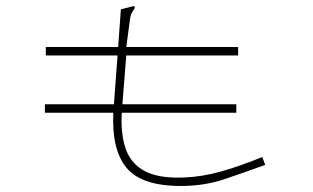

<svg xmlns="http://www.w3.org/2000/svg" viewBox="-20 -605 1040 637"><path d="M129 -231V-259H358L370 -421H132V-449H372L381 -574L416 -583L426 -585L427 -578Q423 -571 418 -563.5Q413 -556 411 -539L399 -449H770V-421H399L386 -259H764V-231H384Q380 -159 397.5 -110Q415 -61 461 -37Q507 -13 588 -16Q649 -18 713 -36Q777 -54 850 -84L860 -58Q791 -33 724.5 -10.5Q658 12 580 12Q450 12 400 -48Q350 -108 356 -231Z"/></svg>

Font: Inconsolata UltraExpanded ExtraLight
Style: Regular
Weight: 200
Width: 9
Monospace: yes
Designer: Raph Levien, Cyreal, Brenton Simpson
Foundry: Raph Levien, Cyreal, Google
Version: Version 3.001; ttfautohint (v1.8.2.53-6de2)